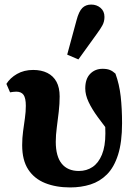

<svg xmlns="http://www.w3.org/2000/svg" viewBox="-20 -805 595 840"><path d="M287 15Q225 15 177.5 -4Q130 -23 103.5 -63.5Q77 -104 77 -170Q77 -201 81 -230.5Q85 -260 89 -288Q93 -316 93 -342Q93 -376 83 -390Q73 -404 51 -404Q45 -404 37 -403Q29 -402 24 -401L8 -438Q24 -464 54.5 -481.5Q85 -499 125 -499Q161 -499 187 -486Q213 -473 227 -447.5Q241 -422 241 -383Q241 -351 237 -316Q233 -281 228.5 -247.5Q224 -214 224 -185Q224 -121 250 -89Q276 -57 325 -57Q359 -57 385 -74.5Q411 -92 426 -128.5Q441 -165 441 -221Q441 -250 439 -273.5Q437 -297 434 -322L465 -318L466 -215Q434 -257 408 -292.5Q382 -328 367.5 -359Q353 -390 353 -418Q353 -460 374.5 -482Q396 -504 429 -504Q448 -504 460.5 -499Q473 -494 485 -483Q502 -437 508 -383.5Q514 -330 514 -266Q514 -183 496.5 -128Q479 -73 448 -42Q417 -11 376 2Q335 15 287 15ZM274 -566 315 -717Q325 -755 340 -770Q355 -785 379 -785Q403 -785 420 -770.5Q437 -756 437 -731Q437 -711 428.5 -695Q420 -679 403 -656L323 -545Z"/></svg>

Font: Source Serif 4 18pt
Style: Bold
Weight: 700
Designer: Frank Grießhammer
Foundry: Adobe Systems Incorporated
Version: Version 4.004;hotconv 1.0.116;makeotfexe 2.5.65601